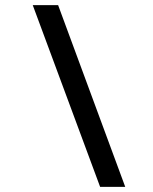

<svg xmlns="http://www.w3.org/2000/svg" viewBox="-20 -730 596 750"><path d="M207 -710 469.2 0H371.1L107.9 -710Z"/></svg>

Font: Rawline Medium
Style: Italic
Weight: 500
Italic angle: -12°
Designer: Matt McInerney, Pablo Impallari, Rodrigo Fuenzalida
Foundry: Matt McInerney, Pablo Impallari, Rodrigo Fuenzalida
Version: Version 4.020;PS 004.020;hotconv 1.0.88;makeotf.lib2.5.64775